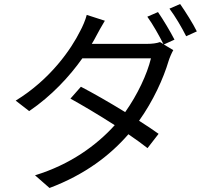

<svg xmlns="http://www.w3.org/2000/svg" viewBox="-20 -866 1040 954"><path d="M712 -783C739 -746 772 -687 792 -647L775 -657C759 -651 736 -648 709 -648H436C444 -661 451 -673 457 -685C467 -704 485 -737 501 -763L411 -792C405 -767 389 -731 379 -713C334 -622 231 -472 58 -366L125 -314C237 -390 326 -487 389 -576H730C711 -497 663 -395 602 -309C524 -357 440 -405 382 -435L330 -376C386 -345 471 -295 550 -244C460 -144 328 -48 154 5L226 68C402 2 528 -95 618 -199C656 -173 689 -149 713 -130L768 -201C743 -219 709 -242 671 -266C741 -364 792 -476 818 -564C823 -580 833 -603 841 -617L794 -645L847 -669C826 -710 790 -770 765 -806ZM822 -823C850 -786 883 -730 905 -686L958 -710C940 -747 901 -809 875 -846Z"/></svg>

Font: Noto Sans Mono CJK SC Regular
Style: Regular
Weight: 400
Designer: Ryoko NISHIZUKA (kana & ideographs); Paul D. Hunt (Latin, Greek & Cyrillic); Wenlong ZHANG (bopomofo); Sandoll Communica
Foundry: Adobe Systems Incorporated
Version: Version 1.005;PS 1.005;hotconv 1.0.96;makeotf.lib2.5.65012